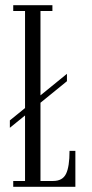

<svg xmlns="http://www.w3.org/2000/svg" viewBox="-20 -720 356 740"><path d="M31 0V-22.5H76.5V-275L18 -227.5V-256L76.5 -303.5V-677.5H31V-700H182V-677.5H136V-352.5L238 -435.5V-407L136 -324V-22.5H185Q221 -22.5 234.5 -50Q248 -77.5 248 -138.5H270.5V0Z"/></svg>

Font: Imbue 50pt Light
Style: Regular
Weight: 300
Designer: Tyler Finck
Foundry: Etcetera Type Company
Version: Version 1.102; ttfautohint (v1.8.3)